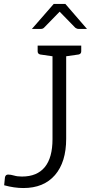

<svg xmlns="http://www.w3.org/2000/svg" viewBox="-20 -941 459 969"><path d="M390 -682Q390 -669 377 -666L314 -657V-241Q314 -123 257.5 -57.5Q201 8 98 8Q52 8 1 -6L5 -46Q8 -60 21 -60Q34 -60 51 -55Q67 -50 91 -50Q167 -50 206 -97.5Q245 -145 245 -239V-657L183 -666Q170 -669 170 -682V-711H390ZM141 -795 251 -921H310L419 -795H377Q368 -795 360 -801L281 -882L202 -801Q196 -795 186 -795Z"/></svg>

Font: Aleo Light
Style: Regular
Weight: 300
Designer: Alessio Laiso
Foundry: Alessio Laiso
Version: Version 2.000